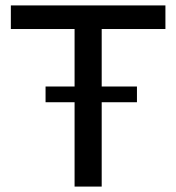

<svg xmlns="http://www.w3.org/2000/svg" viewBox="-20 -688 650 708"><path d="M590 -668V-581H355V-369H485V-311H355V0H255V-311H148V-369H255V-581H20V-668Z"/></svg>

Font: Madhuban
Style: Regular
Weight: 400
Designer: jaikishan Patel
Foundry: MagicType
Version: Version 1.000